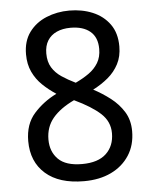

<svg xmlns="http://www.w3.org/2000/svg" viewBox="-53 -769 656 824"><g transform="rotate(-5 275.5 -357.5)"><path d="M276 10Q169 10 110.5 -41.5Q52 -93 52 -182Q52 -255 92.5 -300.5Q133 -346 190 -374Q158 -395 132 -420Q106 -445 90.5 -478Q75 -511 75 -554Q75 -611 103 -649Q131 -687 177 -706Q223 -725 276 -725Q331 -725 376.5 -706Q422 -687 449.5 -649Q477 -611 477 -553Q477 -510 460 -477.5Q443 -445 414.5 -421Q386 -397 349 -378Q387 -358 421.5 -331.5Q456 -305 478 -269.5Q500 -234 500 -186Q500 -126 471.5 -82Q443 -38 393 -14Q343 10 276 10ZM274 -64Q343 -64 378 -97Q413 -130 413 -185Q413 -235 375 -270Q337 -305 263 -340Q202 -311 170.5 -273Q139 -235 139 -181Q139 -129 171.5 -96.5Q204 -64 274 -64ZM277 -414Q309 -429 334.5 -447Q360 -465 375 -490Q390 -515 390 -550Q390 -600 359.5 -625.5Q329 -651 275 -651Q241 -651 215.5 -639.5Q190 -628 176 -605.5Q162 -583 162 -550Q162 -514 177 -489.5Q192 -465 218 -447.5Q244 -430 277 -414Z"/></g></svg>

Font: lmalayalam05
Style: Book
Weight: 400
Designer: Jelle Bosma - Monotype Design Team
Foundry: Monotype Imaging Inc.
Version: Version 2.003